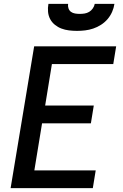

<svg xmlns="http://www.w3.org/2000/svg" viewBox="-20 -975 640 995"><path d="M35 0 157 -735H582L567 -643H249L214 -428H466L451 -336H198L158 -92H476L461 0ZM379 -815Q358 -815 337.5 -817.5Q317 -820 298.5 -827Q280 -834 264.5 -846.5Q249 -859 240 -876Q231 -893 229 -913.5Q227 -934 231 -955H333Q331 -943 335 -931.5Q339 -920 348 -913.5Q357 -907 369 -905Q381 -903 393 -903Q406 -903 418.5 -905Q431 -907 442 -913.5Q453 -920 461 -931.5Q469 -943 471 -955H573Q570 -934 561 -913.5Q552 -893 537.5 -876Q523 -859 503.5 -846.5Q484 -834 463 -827Q442 -820 421 -817.5Q400 -815 379 -815Z"/></svg>

Font: Iosevka Curly SmBdEx
Style: Italic
Weight: 600
Width: 7
Italic angle: -9°
Monospace: yes
Designer: Belleve Invis
Foundry: Belleve Invis
Version: Version 11.1.0; ttfautohint (v1.8.3)